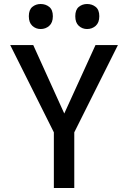

<svg xmlns="http://www.w3.org/2000/svg" viewBox="-20 -939 640 959"><path d="M249 0V-278L31 -714H146L301 -372L457 -714H569L351 -278V0ZM415 -794Q391 -794 373.5 -810Q356 -826 356 -858Q356 -890 373.5 -904.5Q391 -919 415 -919Q440 -919 458 -904.5Q476 -890 476 -858Q476 -826 458 -810Q440 -794 415 -794ZM183 -794Q159 -794 141.5 -810Q124 -826 124 -858Q124 -890 141.5 -904.5Q159 -919 183 -919Q208 -919 226 -904.5Q244 -890 244 -858Q244 -826 226 -810Q208 -794 183 -794Z"/></svg>

Font: Noto Sans Mono Medium
Style: Regular
Weight: 500
Designer: Monotype Design Team
Foundry: Monotype Imaging Inc.
Version: Version 2.014